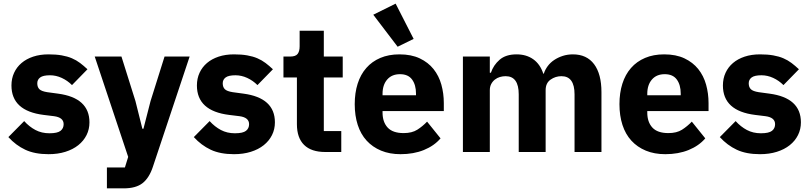

<svg xmlns="http://www.w3.org/2000/svg" viewBox="-20 -836 4457 1056"><path d="M247 12Q171 12 119 -12.5Q67 -37 26 -82L113 -170Q141 -139 175 -121Q209 -103 252 -103Q296 -103 313 -116.5Q330 -130 330 -153Q330 -190 277 -197L220 -204Q43 -226 43 -366Q43 -404 57.5 -435.5Q72 -467 98.5 -489.5Q125 -512 162.5 -524.5Q200 -537 247 -537Q288 -537 319.5 -531.5Q351 -526 375.5 -515.5Q400 -505 420.5 -489.5Q441 -474 461 -455L376 -368Q351 -393 319.5 -407.5Q288 -422 255 -422Q217 -422 201 -410Q185 -398 185 -378Q185 -357 196.5 -345.5Q208 -334 240 -329L299 -321Q472 -298 472 -163Q472 -125 456 -93Q440 -61 410.5 -37.5Q381 -14 339.5 -1Q298 12 247 12Z M885 -525H1023L821 81Q801 142 764.5 171Q728 200 660 200H568V85H667L685 27L501 -525H648L725 -280L763 -128H769L808 -280Z M1267 12Q1191 12 1139 -12.5Q1087 -37 1046 -82L1133 -170Q1161 -139 1195 -121Q1229 -103 1272 -103Q1316 -103 1333 -116.5Q1350 -130 1350 -153Q1350 -190 1297 -197L1240 -204Q1063 -226 1063 -366Q1063 -404 1077.5 -435.5Q1092 -467 1118.5 -489.5Q1145 -512 1182.5 -524.5Q1220 -537 1267 -537Q1308 -537 1339.5 -531.5Q1371 -526 1395.5 -515.5Q1420 -505 1440.5 -489.5Q1461 -474 1481 -455L1396 -368Q1371 -393 1339.5 -407.5Q1308 -422 1275 -422Q1237 -422 1221 -410Q1205 -398 1205 -378Q1205 -357 1216.5 -345.5Q1228 -334 1260 -329L1319 -321Q1492 -298 1492 -163Q1492 -125 1476 -93Q1460 -61 1430.5 -37.5Q1401 -14 1359.5 -1Q1318 12 1267 12Z M1769 0Q1692 0 1652.5 -39Q1613 -78 1613 -153V-410H1539V-525H1576Q1606 -525 1617 -539.5Q1628 -554 1628 -581V-667H1761V-525H1865V-410H1761V-115H1857V0Z M2183 12Q2123 12 2076 -7.5Q2029 -27 1996.5 -62.5Q1964 -98 1947.5 -149Q1931 -200 1931 -263Q1931 -325 1947 -375.5Q1963 -426 1994.5 -462Q2026 -498 2072 -517.5Q2118 -537 2177 -537Q2242 -537 2288.5 -515Q2335 -493 2364.5 -456Q2394 -419 2407.5 -370.5Q2421 -322 2421 -269V-225H2084V-217Q2084 -165 2112 -134.5Q2140 -104 2200 -104Q2246 -104 2275 -122.5Q2304 -141 2329 -167L2403 -75Q2368 -34 2311.5 -11Q2255 12 2183 12ZM2180 -428Q2135 -428 2109.5 -398.5Q2084 -369 2084 -320V-312H2268V-321Q2268 -369 2246.5 -398.5Q2225 -428 2180 -428ZM2033 -755 2156 -816 2255 -622 2167 -579Z M2526 0V-525H2674V-436H2680Q2694 -478 2728 -507.5Q2762 -537 2821 -537Q2875 -537 2913 -510Q2951 -483 2968 -431H2971Q2978 -453 2992.5 -472.5Q3007 -492 3028 -506Q3049 -520 3075 -528.5Q3101 -537 3131 -537Q3207 -537 3247.5 -483Q3288 -429 3288 -329V0H3140V-317Q3140 -417 3068 -417Q3035 -417 3008 -398Q2981 -379 2981 -340V0H2833V-317Q2833 -417 2761 -417Q2745 -417 2729.5 -412.5Q2714 -408 2701.5 -398Q2689 -388 2681.5 -373.5Q2674 -359 2674 -340V0Z M3639 12Q3579 12 3532 -7.5Q3485 -27 3452.5 -62.5Q3420 -98 3403.5 -149Q3387 -200 3387 -263Q3387 -325 3403 -375.5Q3419 -426 3450.5 -462Q3482 -498 3528 -517.5Q3574 -537 3633 -537Q3698 -537 3744.5 -515Q3791 -493 3820.5 -456Q3850 -419 3863.5 -370.5Q3877 -322 3877 -269V-225H3540V-217Q3540 -165 3568 -134.5Q3596 -104 3656 -104Q3702 -104 3731 -122.5Q3760 -141 3785 -167L3859 -75Q3824 -34 3767.5 -11Q3711 12 3639 12ZM3636 -428Q3591 -428 3565.5 -398.5Q3540 -369 3540 -320V-312H3724V-321Q3724 -369 3702.5 -398.5Q3681 -428 3636 -428Z M4160 12Q4084 12 4032 -12.5Q3980 -37 3939 -82L4026 -170Q4054 -139 4088 -121Q4122 -103 4165 -103Q4209 -103 4226 -116.5Q4243 -130 4243 -153Q4243 -190 4190 -197L4133 -204Q3956 -226 3956 -366Q3956 -404 3970.5 -435.5Q3985 -467 4011.5 -489.5Q4038 -512 4075.5 -524.5Q4113 -537 4160 -537Q4201 -537 4232.5 -531.5Q4264 -526 4288.5 -515.5Q4313 -505 4333.5 -489.5Q4354 -474 4374 -455L4289 -368Q4264 -393 4232.5 -407.5Q4201 -422 4168 -422Q4130 -422 4114 -410Q4098 -398 4098 -378Q4098 -357 4109.5 -345.5Q4121 -334 4153 -329L4212 -321Q4385 -298 4385 -163Q4385 -125 4369 -93Q4353 -61 4323.5 -37.5Q4294 -14 4252.5 -1Q4211 12 4160 12Z"/></svg>

Font: IBM Plex Sans Arabic
Style: Bold
Weight: 700
Designer: Mike Abbink, Paul van der Laan, Pieter van Rosmalen, Wael Morcos, Khajak Apelian
Foundry: Bold Monday
Version: Version 1.2